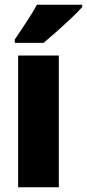

<svg xmlns="http://www.w3.org/2000/svg" viewBox="-20 -786 365 806"><path d="M227 0H56V-553H227ZM325 -756Q309 -738 280.5 -711Q252 -684 220.5 -656Q189 -628 163 -606H42V-620Q66 -656 91.5 -694.5Q117 -733 135 -766H325Z"/></svg>

Font: Noto Sans Gujarati UI Condensed Black
Style: Regular
Weight: 900
Width: 3
Designer: Jelle Bosma - Monotype Design Team, Universal Thirst
Foundry: Monotype Imaging Inc.
Version: Version 2.106; ttfautohint (v1.8.4.7-5d5b)